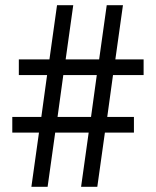

<svg xmlns="http://www.w3.org/2000/svg" viewBox="-20 -714 596 734"><path d="M492 -267V-207H381L352 0H290L319 -207H191L162 0H100L129 -207H27V-267H138L160 -427H52V-487H169L198 -694H260L231 -487H359L388 -694H450L421 -487H529V-427H412L390 -267ZM350 -427H222L200 -267H328Z"/></svg>

Font: Bailleul Roman
Style: Roman
Weight: 400
Version: Version 1